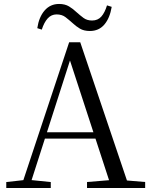

<svg xmlns="http://www.w3.org/2000/svg" viewBox="-20 -947 758 967"><path d="M167.8 -805.2Q176.2 -861.4 204.8 -894.3Q233.4 -927.1 277.6 -927.1Q307 -927.1 327.5 -914.8Q348 -902.4 364.8 -886.2Q383 -869.9 400.5 -856.8Q418.1 -843.7 443.7 -843.7Q472.7 -843.7 490.3 -863.5Q507.9 -883.4 518.9 -919.9L542.6 -912.5Q533.3 -856.1 505.7 -823.5Q478 -790.9 432.7 -790.9Q402.4 -790.9 382.4 -802.9Q362.4 -814.9 346.1 -830.3Q327.9 -846.6 310 -860.5Q292 -874.4 265 -874.4Q238.6 -874.4 220.4 -854.5Q202.2 -834.5 190.4 -797.8ZM11.6 0V-30.1L110.1 -41.1H127.5L235.7 -30.1V0ZM84.4 0 328.3 -734.2H384.1L632.2 0H542.1L321.9 -674.6H342.1L338.3 -660.6L126.3 0ZM192.4 -248.8 195.9 -280.7H500.1L503.6 -248.8ZM418.3 0V-30.3L551.9 -41.3H580.7L711.1 -30.3V0Z"/></svg>

Font: Noto Serif SC
Style: Regular
Weight: 200
Designer: Ryoko NISHIZUKA 西塚涼子 (kana & ideographs); Frank Grießhammer (Latin, Greek & Cyrillic); Wenlong ZHANG 张文龙 (bopomofo); San
Foundry: Adobe
Version: Version 2.001;hotconv 1.1.0;makeotfexe 2.6.0